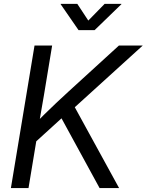

<svg xmlns="http://www.w3.org/2000/svg" viewBox="-20 -960 748 980"><path d="M131.3 -208 146 -315.9Q176.8 -347.2 206.5 -376.2Q236.3 -405.3 266.6 -434.1Q296.9 -462.9 328.1 -491.2L586.9 -727.5H708.5L342.8 -395.5L337.9 -396ZM35.6 0 156.2 -727.5H246.1L204.6 -476.1L177.7 -320.8L171.4 -276.9L125.5 0ZM488.3 0 285.2 -372.1 345.2 -442.9 587.9 0ZM374.5 -940.4 430.7 -855 514.2 -940.4H599.6V-938.5L462.9 -806.2H380.9L289.6 -938.5L290 -940.4Z"/></svg>

Font: Inter 24pt
Style: Italic
Weight: 400
Italic angle: -9.3988°
Designer: Rasmus Andersson
Foundry: rsms
Version: Version 4.001;git-66647c0bb